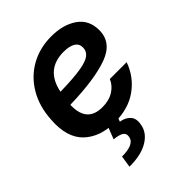

<svg xmlns="http://www.w3.org/2000/svg" viewBox="-213 -640 978 978"><g transform="rotate(-45 276.0 -151.5)"><path d="M248.5 11.7Q142.6 11.7 81.3 -47.1Q20 -106 28.8 -228Q34.2 -319.3 74.5 -386.7Q114.7 -454.1 180.7 -490.7Q246.6 -527.3 329.6 -527.3Q414.1 -527.3 469.5 -489Q524.9 -450.7 524.9 -376.5Q524.9 -287.1 428 -251.7Q331.1 -216.3 151.9 -211.9Q151.4 -207.5 151.4 -202.1Q151.4 -87.4 258.3 -87.4Q307.1 -87.4 340.1 -108.4Q373 -129.4 386.7 -162.6H507.8Q480.5 -84.5 414.1 -36.4Q347.7 11.7 248.5 11.7ZM163.1 -294.4Q260.3 -296.4 312.3 -305.2Q364.3 -314 384 -330.8Q403.8 -347.7 403.8 -373Q403.8 -400.4 381.1 -413.8Q358.4 -427.2 318.4 -427.2Q189.5 -427.2 163.1 -294.4ZM210.9 -2.9H280.8L269 27.3Q302.2 32.2 322 53.2Q341.8 74.2 334.5 112.8Q326.7 163.6 276.1 194.1Q225.6 224.6 141.6 224.1L151.4 160.6Q191.9 161.1 217.5 150.4Q243.2 139.6 247.6 116.2Q252 93.3 236.3 82.8Q220.7 72.3 183.1 68.4Z"/></g></svg>

Font: Inter Display Semi Bold
Style: Italic
Weight: 600
Italic angle: -9.39999°
Designer: Rasmus Andersson
Foundry: rsms
Version: Version 4.000;git-4fc901f